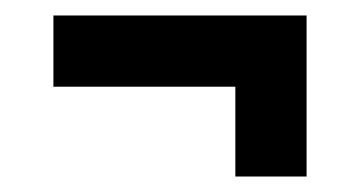

<svg xmlns="http://www.w3.org/2000/svg" viewBox="-20 -309 463 248"><path d="M284 -81V-197H49V-289H376V-81Z"/></svg>

Font: Saira UltraCondensed
Style: Bold
Weight: 700
Width: 1
Designer: Hector Gatti with collaboration of the Omnibus-Type team
Foundry: Omnibus-Type
Version: Version 1.101